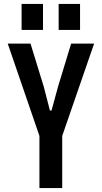

<svg xmlns="http://www.w3.org/2000/svg" viewBox="-20 -949 514 969"><path d="M179 0V-263L19 -729H134L201 -511L232 -391H240L273 -512L339 -729H455L294 -263V0ZM89 -798V-929H197V-798ZM276 -798V-929H384V-798Z"/></svg>

Font: Hubot Sans Condensed SemiBold
Style: Regular
Weight: 600
Width: 3
Designer: Deni Anggara
Foundry: GitHub, Inc., Subsidiary of Microsoft Corporation
Version: Version 2.000